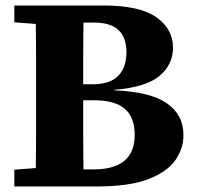

<svg xmlns="http://www.w3.org/2000/svg" viewBox="-20 -677 714 697"><path d="M282 -310Q282 -246 282 -184.5Q282 -123 283 -62H319Q469 -62 469 -187Q469 -251 433 -282Q397 -313 321 -313H282ZM323 -595H283Q282 -534 282 -476Q282 -418 282 -371H315Q379 -371 409 -401.5Q439 -432 439 -487Q439 -595 323 -595ZM32 -596V-657H356Q487 -657 547.5 -614.5Q608 -572 608 -504Q608 -442 558.5 -401Q509 -360 395 -351V-349Q524 -344 585 -302.5Q646 -261 646 -186Q646 -138 616.5 -95.5Q587 -53 518 -26.5Q449 0 328 0H32V-61L110 -67Q111 -126 111 -186Q111 -246 111 -306V-350Q111 -411 111 -470.5Q111 -530 110 -590Z"/></svg>

Font: Source Serif 4 SmText
Style: Bold
Weight: 700
Designer: Frank Grießhammer
Foundry: Adobe
Version: Version 4.005;hotconv 1.1.0;makeotfexe 2.6.0